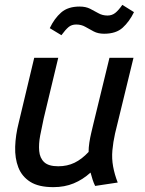

<svg xmlns="http://www.w3.org/2000/svg" viewBox="-20 -759 596 791"><path d="M200 12Q139 12 104.5 -10Q70 -32 55.5 -69.5Q41 -107 42.5 -154.5Q44 -202 57 -253L121 -521H220L160 -271Q152 -235 145.5 -200.5Q139 -166 141.5 -137Q144 -108 162 -91Q180 -74 220 -74Q257 -74 287 -88.5Q317 -103 345 -133Q345 -151 348 -171Q351 -191 356 -212Q361 -233 365 -250L431 -521H530L454 -209Q446 -173 443 -139.5Q440 -106 446 -73Q452 -40 465 -7L372 7Q366 -5 361.5 -19Q357 -33 353 -48Q321 -19 283.5 -3.5Q246 12 200 12ZM233 -614 185 -643Q204 -683 232 -707.5Q260 -732 308 -732Q333 -732 351 -723Q369 -714 385.5 -704.5Q402 -695 423 -695Q441 -695 454.5 -705.5Q468 -716 484 -739L532 -709Q513 -670 485.5 -645Q458 -620 409 -620Q384 -620 366 -629.5Q348 -639 331.5 -648.5Q315 -658 294 -658Q275 -658 262.5 -647.5Q250 -637 233 -614Z"/></svg>

Font: Ubuntu Sans Medium
Style: Italic
Weight: 500
Italic angle: -13.5°
Designer: Dalton Maag Ltd
Foundry: Dalton Maag Ltd
Version: Version 1.006